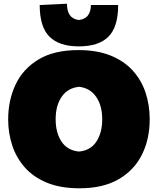

<svg xmlns="http://www.w3.org/2000/svg" viewBox="-20 -999 851 1035"><path d="M409 16Q306 16 232.8 -14.2Q159.5 -44.5 113.5 -96.8Q67.5 -149 45.8 -215.8Q24 -282.5 24 -355Q24 -459 64.2 -543.8Q104.5 -628.5 188.2 -678.8Q272 -729 403 -729Q502.5 -729 575 -700Q647.5 -671 694.5 -619.8Q741.5 -568.5 764.2 -501Q787 -433.5 787 -356Q787 -249 745 -165Q703 -81 619 -32.5Q535 16 409 16ZM406 -182Q468.5 -188 499.8 -236Q531 -284 531 -356Q531 -430.5 497.8 -477.8Q464.5 -525 406 -531Q345.5 -525 312.8 -477.8Q280 -430.5 280 -356Q280 -284 311.5 -236Q343 -188 406 -182ZM405 -749Q298.5 -749 246.2 -801.8Q194 -854.5 194 -972L341 -979Q341 -940 356.2 -917.8Q371.5 -895.5 405 -891Q439.5 -895.5 454.8 -917Q470 -938.5 470 -972H617Q617 -854.5 565 -801.8Q513 -749 405 -749Z"/></svg>

Font: Commissioner Flair Black
Style: Regular
Weight: 900
Designer: Kostas Bartsokas
Foundry: Kostas Bartsokas
Version: Version 1.000; ttfautohint (v1.8.3)